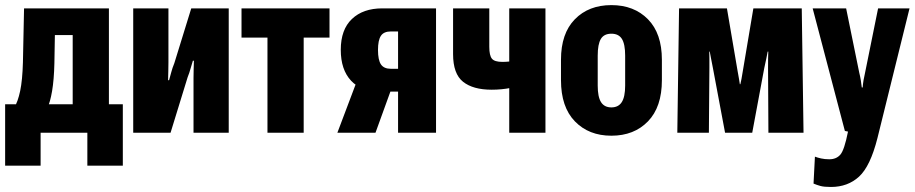

<svg xmlns="http://www.w3.org/2000/svg" viewBox="-20 -517 3563 748"><path d="M320.3 128.4H458.5V-110.8H0V128.4H138.2V0H320.3ZM193.8 -380.4H263.2V0H404.3V-484.4H73.7L69.3 -273.9Q67.4 -204.6 58.6 -162.8Q49.8 -121.1 35.6 -98.1H165Q175.3 -118.2 182.9 -162.1Q190.4 -206.1 191.9 -270.5Z M499 0H644.5L710.9 -215.8Q718.3 -234.4 722.4 -250Q726.6 -265.6 731.4 -280.3H735.4Q734.9 -265.1 734.4 -244.6Q733.9 -224.1 733.9 -213.4V0H871.1V-484.4H725.1L659.2 -271Q651.4 -252 647.2 -235.6Q643.1 -219.2 638.7 -204.6H634.8Q635.3 -219.7 635.7 -240Q636.2 -260.3 636.2 -273.9V-484.4H499Z M920.9 -370.6H1022V0H1163.1V-370.6H1263.7V-484.4H920.9Z M1442.9 0 1512.2 -191.4 1369.1 -197.8 1294.4 0ZM1530.8 0H1678.7V-484.4H1469.2Q1394.5 -484.4 1351.1 -443.1Q1307.6 -401.9 1307.6 -322.8Q1307.6 -245.6 1347.7 -202.6Q1387.7 -159.7 1466.3 -158.2L1483.9 -160.2H1530.8ZM1502.9 -249Q1475.6 -249 1464.1 -266.1Q1452.6 -283.2 1452.6 -322.3Q1452.6 -360.4 1463.9 -377.4Q1475.1 -394.5 1502.9 -394.5H1530.8V-249Z M1886.2 -334.5V-484.4H1745.1V-306.2Q1745.1 -229.5 1783.9 -198.5Q1822.8 -167.5 1895.5 -167.5Q1934.1 -167.5 1970.2 -174.6Q2006.3 -181.6 2035.2 -193.4V-295.9Q2010.7 -285.6 1986.6 -280.8Q1962.4 -275.9 1937 -275.9Q1906.7 -275.9 1896.5 -288.3Q1886.2 -300.8 1886.2 -334.5ZM2105 -484.4H1963.9V0H2105Z M2165.5 -204.6Q2165.5 -100.1 2219.7 -44.2Q2273.9 11.7 2361.8 11.7Q2450.2 11.7 2504.4 -44.2Q2558.6 -100.1 2558.6 -204.6V-284.2Q2558.6 -386.7 2504.4 -441.9Q2450.2 -497.1 2361.8 -497.1Q2273.4 -497.1 2219.5 -441.9Q2165.5 -386.7 2165.5 -284.2ZM2308.6 -300.3Q2308.6 -344.7 2320.8 -365.2Q2333 -385.7 2361.8 -385.7Q2390.1 -385.7 2402.8 -365.5Q2415.5 -345.2 2415.5 -300.3V-183.6Q2415.5 -139.6 2402.3 -119.1Q2389.2 -98.6 2361.8 -98.6Q2334.5 -98.6 2321.5 -119.1Q2308.6 -139.6 2308.6 -183.6Z M2618.7 0H2741.7L2743.7 -252.4Q2744.1 -274.9 2743.7 -289.3Q2743.2 -303.7 2743.2 -315.9H2745.1Q2747.6 -303.2 2750.2 -288.8Q2752.9 -274.4 2757.3 -252.4L2804.7 0H2910.6L2957.5 -252Q2962.4 -275.4 2965.6 -289.6Q2968.8 -303.7 2970.7 -315.9H2973.1Q2972.7 -303.2 2972.4 -289.3Q2972.2 -275.4 2972.2 -251.5L2973.6 0H3110.4L3103.5 -484.4H2915L2874 -240.7Q2870.6 -219.2 2868.7 -209.5Q2866.7 -199.7 2864.3 -189H2862.3Q2860.4 -199.7 2859.1 -209.2Q2857.9 -218.8 2853.5 -240.7L2812 -484.4H2625.5Z M3149.4 198.2Q3162.1 203.6 3176.3 207.5Q3190.4 211.4 3217.3 211.4Q3282.7 211.4 3326.7 171.1Q3370.6 130.9 3398.4 21L3523.4 -484.4H3400.9L3350.1 -233.4Q3346.7 -219.2 3344.2 -204.6Q3341.8 -189.9 3340.8 -176.3H3337.4Q3335.9 -189.9 3333.5 -204.8Q3331.1 -219.7 3327.6 -233.4L3276.4 -484.4H3146L3271.5 -6.8L3283.7 -4.4Q3269.5 67.4 3253.9 85.4Q3238.3 103.5 3210.9 103.5Q3192.9 103.5 3179 100.3Q3165 97.2 3154.8 93.3Z"/></svg>

Font: Roboto Flex
Style: wght 700 wdth 25 opsz 34 GRAD 0.00 slnt 0.00 XTRA 468 XOPQ 96 YOPQ 79 YTLC 514 YTUC 712 YTAS 750 YTDE -203.00 YTFI 738
Weight: 700
Width: 1
Designer: Berlow after Robertson
Foundry: Google
Version: Version 3.100